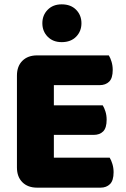

<svg xmlns="http://www.w3.org/2000/svg" viewBox="-20 -861 581 884"><path d="M58 -513Q58 -556 83 -581Q108 -606 151 -606H481Q488 -595 493.5 -577Q499 -559 499 -539Q499 -501 482.5 -485Q466 -469 439 -469H228V-376H453Q460 -365 465.5 -347.5Q471 -330 471 -310Q471 -272 455 -256Q439 -240 412 -240H228V-135H485Q492 -124 497.5 -106Q503 -88 503 -68Q503 -30 486.5 -13.5Q470 3 443 3H151Q108 3 83 -22Q58 -47 58 -90ZM175 -754Q175 -791 199.5 -816Q224 -841 264 -841Q306 -841 330.5 -816Q355 -791 355 -754Q355 -717 330.5 -692Q306 -667 264 -667Q224 -667 199.5 -692Q175 -717 175 -754Z"/></svg>

Font: Baloo Paaji
Style: Regular
Weight: 400
Designer: Shuchita Grover and Ek Type
Foundry: Ek Type
Version: Version 1.443;PS 1.000;hotconv 16.6.51;makeotf.lib2.5.65220;